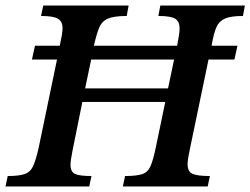

<svg xmlns="http://www.w3.org/2000/svg" viewBox="-32 -677 909 697"><path d="M292 0H-12L-4 -38Q36 -38 57 -45Q78 -52 88 -73.5Q98 -95 108 -139L175 -461H84L95 -511H185L186 -516Q190 -534 192.5 -549Q195 -564 195 -575Q195 -599 178.5 -609Q162 -619 117 -619L125 -657H435L428 -619Q382 -619 360 -609.5Q338 -600 328.5 -577.5Q319 -555 310 -516L309 -511H611L612 -516Q615 -534 617.5 -548Q620 -562 620 -574Q620 -599 604 -609Q588 -619 543 -619L550 -657H857L850 -619Q806 -619 784.5 -609.5Q763 -600 753.5 -578Q744 -556 737 -516L736 -511H830L819 -461H725L658 -139Q654 -120 651.5 -106Q649 -92 649 -81Q649 -54 667 -46Q685 -38 730 -38L722 0H414L422 -38Q464 -38 484.5 -45Q505 -52 514.5 -74Q524 -96 533 -139L568 -307H267L233 -139Q232 -136 231 -129Q228 -113 226 -100.5Q224 -88 224 -79Q224 -53 240.5 -45.5Q257 -38 300 -38ZM277 -356H578L600 -461H299Z"/></svg>

Font: STIX Two Text SemiBold
Style: Italic
Weight: 600
Italic angle: -12°
Designer: Ross Mills, John Hudson & Paul Hanslow, Tiro Typeworks Ltd; with prior portions MicroPress Inc. and Coen Hoffman, Elsevi
Foundry: Tiro Typeworks Ltd
Version: Version 2.13 b171